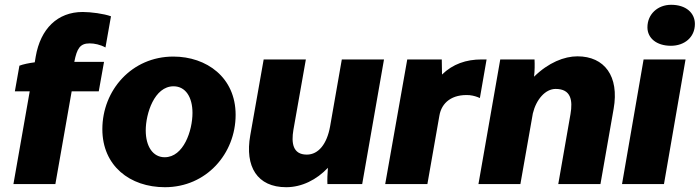

<svg xmlns="http://www.w3.org/2000/svg" viewBox="-20 -768 2919 801"><path d="M61 -494 42 -387H104L36 0H211L279 -387H392L414 -510H290C301 -566 314 -587 354 -587C374 -587 398 -582 420 -570L443 -700C413 -711 359 -718 325 -718C220 -718 149 -648 129 -532L125 -508C101 -505 77 -500 61 -494Z M668 13C841 13 963 -127 963 -289C963 -445 842 -532 703 -532C530 -532 407 -392 407 -229C407 -76 522 13 668 13ZM667 -112C618 -112 588 -157 588 -224C588 -294 624 -408 704 -408C754 -408 783 -363 783 -297C783 -223 746 -112 667 -112Z M1174 13C1239 13 1301 -18 1348 -68C1346 -45 1345 -16 1346 0H1491L1582 -520H1406L1357 -240C1344 -168 1309 -123 1260 -123C1201 -123 1195 -172 1204 -226L1256 -520H1080L1024 -203C1001 -73 1053 13 1174 13Z M1587 0H1763L1813 -285C1822 -340 1866 -376 1939 -371C1957 -369 1971 -364 1982 -359L2010 -520H1989C1925 -520 1869 -501 1824 -457L1823 -520H1679Z M1976 0H2151L2203 -295C2217 -353 2255 -397 2298 -397C2362 -397 2370 -350 2360 -292L2309 0H2485L2540 -314C2564 -450 2502 -533 2389 -533C2334 -533 2268 -507 2208 -448C2211 -474 2211 -499 2210 -520H2067Z M2575 0H2750L2840 -520H2665ZM2779 -577C2835 -577 2879 -612 2879 -668C2879 -714 2842 -748 2780 -748C2724 -748 2681 -709 2681 -654C2681 -609 2719 -577 2779 -577Z"/></svg>

Font: Fixel Text 20240404 ExtraBold
Style: Italic
Weight: 800
Width: 4
Italic angle: -10°
Designer: AlfaBravo + MacPaw
Foundry: Kyrylo Tkachov, Marchela Mozhyna, Serhii Makarenko, Maria Weinstein, Zakhar Kryvoshyya
Version: Version 1.211;Glyphs 3.2 (3225)